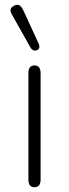

<svg xmlns="http://www.w3.org/2000/svg" viewBox="-20 -774 288 804"><path d="M99 -22V-468Q99 -500 124 -500Q150 -500 150 -468V-22Q150 10 124 10Q99 10 99 -22ZM127 -562Q115 -562 107 -576L30 -713Q24 -724 24 -731Q24 -743 39 -750Q46 -754 53 -754Q67 -754 78 -730L142 -591Q145 -585 145 -579Q145 -568 135 -564Z"/></svg>

Font: Kodchasan ExtraLight
Style: Regular
Weight: 275
Version: Version 1.000; ttfautohint (v1.6)